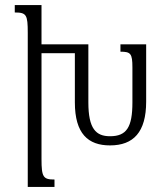

<svg xmlns="http://www.w3.org/2000/svg" viewBox="-20 -734 648 754"><path d="M143 -109V-525H274V-332C274 -209 326 -163 412 -163C504 -163 554 -215 554 -335V-560H453V-531C493 -531 500 -524 500 -469V-332C500 -234 477 -199 412 -199C357 -199 327 -228 327 -332V-560H143V-714H38V-685C84 -685 89 -676 89 -605V0H194V-29C150 -29 143 -38 143 -109Z"/></svg>

Font: Noto Serif Armenian Condensed Light
Style: Regular
Weight: 300
Width: 3
Designer: Monotype Design Team
Foundry: Monotype Imaging Inc.
Version: Version 2.008